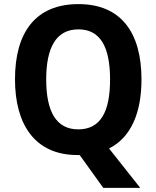

<svg xmlns="http://www.w3.org/2000/svg" viewBox="-20 -745 762 935"><path d="M669 -358C669 -587 569 -725 362 -725C153 -725 53 -587 53 -359C53 -140 149 10 357 10H368L483 170H663L511 -22C617 -75 669 -194 669 -358ZM205 -358C205 -513 253 -602 362 -602C470 -602 516 -514 516 -358C516 -201 470 -115 361 -115C253 -115 205 -203 205 -358Z"/></svg>

Font: Noto Sans Arabic UI SmCn
Style: Bold
Weight: 700
Width: 4
Designer: Monotype Design Team, Nadine Chahine and Nizar Qandah
Foundry: Monotype Imaging Inc.
Version: Version 2.010